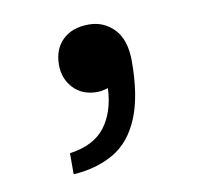

<svg xmlns="http://www.w3.org/2000/svg" viewBox="-46 -181 399 387"><g transform="rotate(-10 153.5 13.0)"><path d="M76 116Q126 109 149 78.5Q172 48 174 0Q169 1 164 2.5Q159 4 152 4Q121 4 103 -15.5Q85 -35 85 -63Q85 -95 104.5 -114Q124 -133 158 -133Q189 -133 210 -111Q231 -89 231 -45Q231 26 212.5 70.5Q194 115 159 135.5Q124 156 76 159Z"/></g></svg>

Font: Montagu Slab 24pt
Style: Regular
Weight: 400
Designer: Florian Karsten
Foundry: Florian Karsten
Version: Version 1.000